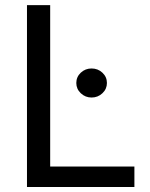

<svg xmlns="http://www.w3.org/2000/svg" viewBox="-20 -748 602 768"><path d="M87.9 0V-727.5H180.7V-82H517.6V0ZM346.2 -357.9Q321.3 -357.9 303.2 -375Q285.2 -392.1 285.2 -416Q285.2 -440.4 303.2 -457.3Q321.3 -474.1 346.2 -474.1Q371.6 -474.1 389.6 -457.3Q407.7 -440.4 407.7 -416Q407.7 -392.1 389.6 -375Q371.6 -357.9 346.2 -357.9Z"/></svg>

Font: Inter
Style: Regular
Weight: 400
Designer: Rasmus Andersson
Foundry: rsms
Version: Version 4.001;git-9221beed3